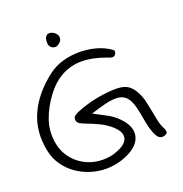

<svg xmlns="http://www.w3.org/2000/svg" viewBox="-143 -943 1016 1068"><g transform="rotate(-20 364.5 -408.5)"><path d="M201.2 -605.5Q238.3 -633.8 286.1 -647.5Q334 -661.1 383.8 -661.1Q425.8 -661.1 467.3 -651.9Q508.8 -642.6 543.9 -623Q557.6 -615.2 567.9 -607.4Q578.1 -599.6 570.3 -584Q562.5 -571.3 550.8 -571.3Q543 -571.3 535.2 -574.2Q527.3 -577.1 519.5 -580.1Q442.4 -608.4 379.9 -608.4Q251 -608.4 164.1 -491.2Q119.1 -430.7 97.2 -365.2Q75.2 -299.8 88.9 -226.6Q96.7 -187.5 116.7 -155.8Q136.7 -124 166 -101.1Q195.3 -78.1 231 -65.9Q266.6 -53.7 305.7 -53.7Q325.2 -53.7 345.7 -56.6Q366.2 -59.6 385.7 -67.4Q449.2 -89.8 458 -126.5Q466.8 -163.1 417 -205.1Q387.7 -229.5 352.5 -246.1Q317.4 -262.7 280.3 -276.4Q264.6 -282.2 251 -290Q237.3 -297.9 235.4 -313.5Q234.4 -332 249 -340.8Q263.7 -349.6 280.3 -355.5Q379.9 -393.6 488.3 -399.4Q516.6 -400.4 536.6 -397.5Q556.6 -394.5 572.3 -385.7Q587.9 -377 599.6 -362.8Q611.3 -348.6 622.1 -327.1Q635.7 -298.8 641.6 -270.5Q647.5 -242.2 653.3 -213.9Q659.2 -185.5 664.6 -156.7Q669.9 -127.9 684.6 -100.6Q690.4 -88.9 690.4 -78.6Q690.4 -68.4 673.8 -62.5Q659.2 -57.6 647.5 -62.5Q635.7 -67.4 628.9 -79.1Q622.1 -89.8 616.2 -105Q610.4 -120.1 606 -136.2Q601.6 -152.3 598.6 -168.5Q595.7 -184.6 593.8 -196.3Q586.9 -237.3 579.1 -266.1Q571.3 -294.9 559.1 -313.5Q546.9 -332 529.8 -340.8Q512.7 -349.6 487.3 -349.6Q460 -349.6 423.3 -340.8Q386.7 -332 335.9 -315.4Q376 -293.9 411.6 -275.4Q447.3 -256.8 474.6 -228.5Q532.2 -169.9 519 -114.3Q505.9 -58.6 425.8 -24.4Q368.2 0 306.6 0Q258.8 0 213.4 -14.6Q168 -29.3 130.9 -55.7Q93.8 -82 67.4 -120.1Q41 -158.2 31.2 -205.1Q5.9 -324.2 50.8 -424.8Q95.7 -525.4 201.2 -605.5ZM242.2 -804.7Q250 -815.4 256.8 -816.4Q263.7 -817.4 265.6 -817.4Q275.4 -817.4 286.6 -811Q297.9 -804.7 304.7 -795.4Q311.5 -786.1 311.5 -776.4Q311.5 -773.4 310.1 -764.2Q308.6 -754.9 292 -741.2Q281.2 -733.4 271 -733.4Q260.7 -733.4 252.4 -738.3Q244.1 -743.2 239.7 -751Q235.4 -758.8 235.4 -766.6Q235.4 -767.6 235.4 -769.5Q235.4 -773.4 235.4 -777.3Q235.4 -794.9 242.2 -804.7Z"/></g></svg>

Font: Scriphy
Style: Regular
Weight: 400
Designer: Ala M. Lockhart
Foundry: Ala M. Lockhart
Version: Version 1.0 2021